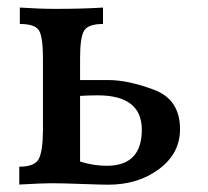

<svg xmlns="http://www.w3.org/2000/svg" viewBox="-20 -493 557 515"><path d="M266.1 -48.3Q360.4 -48.3 360.4 -145Q360.4 -237.3 241.7 -237.3Q219.2 -237.3 194.8 -235.8V-59.6Q231.4 -48.3 266.1 -48.3ZM270 2.4Q253.9 2.4 200.4 0.5Q147 -1.5 118.2 -1.5Q92.8 -1.5 31.7 2V-45.9Q72.8 -45.9 83.7 -66.2Q94.7 -86.4 95.2 -142.1V-337.4Q95.2 -392.6 85 -410.6Q74.7 -428.7 33.2 -428.7V-472.7Q87.9 -469.2 127.9 -469.2Q201.7 -469.2 256.3 -472.7V-428.7Q217.3 -428.7 206.1 -411.4Q194.8 -394 194.8 -337.4V-278.3H270.5Q323.2 -278.3 393.1 -252.2Q462.9 -226.1 462.9 -146.5Q462.9 -81.5 406.7 -39.6Q350.6 2.4 270 2.4Z"/></svg>

Font: Kelvinch
Style: Bold
Weight: 700
Designer: Paul James Miller
Foundry: High-Logic / Made with FontCreator
Version: Version 3.501;March 28, 2021;FontCreator 13.0.0.2683 64-bit